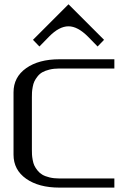

<svg xmlns="http://www.w3.org/2000/svg" viewBox="-20 -853 602 873"><path d="M291.5 -833.5 453.1 -671.9 423.8 -641.6 379.9 -686.5Q333 -733.4 291.5 -733.4Q249 -733.4 203.1 -686.5L159.2 -641.6L129.9 -671.9ZM500 -583.5V-541.5H250Q225.1 -541.5 205.1 -536.6Q185.1 -531.7 172.4 -524.4Q159.7 -517.1 150.4 -505.1Q141.1 -493.2 136.2 -482.7Q131.3 -472.2 128.7 -457.5Q126 -442.9 125.5 -433.3Q125 -423.8 125 -410.6V-172.9Q125 -159.7 125.5 -149.9Q126 -140.1 128.7 -125.5Q131.3 -110.8 136.2 -100.3Q141.1 -89.8 150.4 -78.1Q159.7 -66.4 172.4 -58.8Q185.1 -51.3 205.1 -46.4Q225.1 -41.5 250 -41.5H500V0H250Q156.2 0 98.9 -40.3Q41.5 -80.6 41.5 -149.9V-433.1Q41.5 -502.4 98.9 -543Q156.2 -583.5 250 -583.5Z"/></svg>

Font: Gputeks
Style: Regular
Weight: 500
Version: Version 0.9